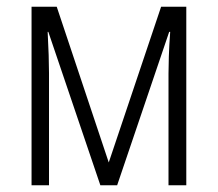

<svg xmlns="http://www.w3.org/2000/svg" viewBox="-20 -552 649 572"><path d="M74 0V-532H149L304 -68L460 -532H535V0H482V-333Q482 -353 483 -384Q484 -415 487 -457H484L329 0H279L124 -457H122Q124 -421 125 -388Q126 -355 126 -334V0Z"/></svg>

Font: Noto Sans Condensed Light
Style: Regular
Weight: 300
Width: 3
Designer: Monotype Design Team
Foundry: Monotype Imaging Inc.
Version: Version 2.013; ttfautohint (v1.8.4.7-5d5b)